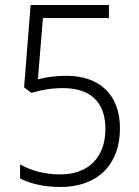

<svg xmlns="http://www.w3.org/2000/svg" viewBox="-20 -734 554 765"><path d="M221 11C368 11 458 -77 458 -223C458 -356 377 -432 245 -432C203 -432 165 -427 131 -418L151 -662H414V-714H102L76 -386L105 -364C145 -376 187 -383 230 -383C344 -383 400 -324 400 -220C400 -110 335 -39 220 -39C160 -39 103 -54 60 -79V-23C98 -3 154 11 221 11Z"/></svg>

Font: Noto Sans Malayalam SemiCondensed Light
Style: Regular
Weight: 300
Width: 4
Designer: Jelle Bosma - Monotype Design Team
Foundry: Monotype Imaging Inc.
Version: Version 2.104